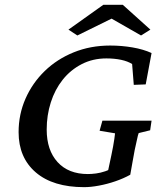

<svg xmlns="http://www.w3.org/2000/svg" viewBox="-20 -772 676 801"><path d="M331.1 8.8Q201.2 8.8 129.4 -52.7Q57.6 -114.3 57.6 -220.7Q57.6 -294.9 86.4 -360.4Q115.2 -425.8 166.5 -475.6Q217.8 -525.4 287.6 -553.7Q357.4 -582 439.5 -582Q487.3 -582 532.7 -574.2Q578.1 -566.4 612.3 -550.8L587.9 -419.9L538.1 -418L531.2 -504.9Q512.7 -516.6 484.9 -522.5Q457 -528.3 423.8 -528.3Q367.2 -528.3 320.8 -504.4Q274.4 -480.5 241.7 -439.5Q209 -398.4 191.9 -344.7Q174.8 -291 174.8 -231.4Q174.8 -145.5 220.2 -95.7Q265.6 -45.9 346.7 -45.9Q361.3 -45.9 380.4 -48.3Q399.4 -50.8 419.4 -57.6Q439.5 -64.5 456.1 -77.1L422.9 -22.5L444.3 -123Q448.2 -142.6 451.7 -160.2Q455.1 -177.7 457 -192.4Q459 -207 460 -215.8L395.5 -226.6L407.2 -268.6H612.3L606.4 -228.5L558.6 -216.8Q555.7 -210 551.8 -190.9Q547.9 -171.9 542 -146.5Q537.1 -118.2 532.7 -95.2Q528.3 -72.3 523.4 -43Q495.1 -27.3 460.9 -15.6Q426.8 -3.9 392.6 2.4Q358.4 8.8 331.1 8.8ZM607.4 -648.4 568.4 -624 418 -710H477.5L302.7 -624L265.6 -648.4L411.1 -752H492.2Z"/></svg>

Font: Crimson Pro Medium
Style: Italic
Weight: 500
Italic angle: -12°
Designer: Jacques Le Bailly
Foundry: Baron von Fonthausen
Version: Version 1.003